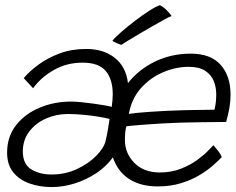

<svg xmlns="http://www.w3.org/2000/svg" viewBox="-20 -746 929 757"><path d="M184 -8.5Q136 -8.5 96 -22.8Q56 -37 32 -67Q8 -97 8 -144Q8 -208 43.8 -253Q79.5 -298 137 -321.8Q194.5 -345.5 259.5 -345.5Q277 -345.5 301.8 -343Q326.5 -340.5 351.8 -337Q377 -333.5 396 -330Q415 -326.5 420.5 -324.5Q424.5 -353 424.5 -375Q424.5 -433 397 -466Q369.5 -499 305.5 -499Q242.5 -499 191.5 -469.5Q140.5 -440 110.5 -398L73.5 -438Q96.5 -465.5 133 -492Q169.5 -518.5 216.5 -535.8Q263.5 -553 319.5 -553Q388.5 -553 432.8 -517.8Q477 -482.5 484.5 -418.5Q528 -473 592.2 -503.8Q656.5 -534.5 732 -534.5Q810.5 -534.5 849.8 -490.5Q889 -446.5 889 -372.5Q889 -346.5 884.5 -320.5Q880 -294.5 871.5 -265Q866 -265 836 -264.8Q806 -264.5 766.2 -264Q726.5 -263.5 691.5 -262.5Q657 -261.5 614.5 -259Q572 -256.5 534.8 -253.5Q497.5 -250.5 478 -248Q472.5 -226.5 472.5 -194Q472.5 -141.5 509.8 -103.8Q547 -66 610 -66Q656 -66 693.2 -80.8Q730.5 -95.5 757.8 -115.5Q785 -135.5 801.2 -152.5Q817.5 -169.5 821.5 -173.5Q826.5 -168 839 -152.2Q851.5 -136.5 854 -126Q842.5 -114 821 -94.8Q799.5 -75.5 767.8 -56.2Q736 -37 694.5 -24Q653 -11 602 -11Q534.5 -11 489.2 -40.2Q444 -69.5 425 -125.5Q400 -90.5 361 -64.2Q322 -38 276 -23.2Q230 -8.5 184 -8.5ZM488 -297Q511.5 -301 572.2 -305.2Q633 -309.5 705 -311.5Q733 -312 759.5 -312.5Q786 -313 804.2 -313.2Q822.5 -313.5 825.5 -313.5Q832.5 -339.5 832.5 -375Q832.5 -402.5 822.5 -427Q812.5 -451.5 788.8 -467Q765 -482.5 724 -482.5Q673 -482.5 623 -461.2Q573 -440 536 -398.8Q499 -357.5 488 -297ZM183 -58Q237 -58 282.8 -79.2Q328.5 -100.5 358.8 -131Q389 -161.5 396 -189Q400.5 -207 405 -232.2Q409.5 -257.5 412 -277Q402 -280 375 -284.8Q348 -289.5 313.5 -293Q279 -296.5 247 -296.5Q201.5 -296.5 161 -278.5Q120.5 -260.5 95.2 -227.2Q70 -194 70 -149Q70 -99 103 -78.5Q136 -58 183 -58ZM610.5 -725.5Q624 -719 637 -706Q650 -693 656.5 -683Q647 -679.5 626.5 -668.2Q606 -657 580.2 -642.2Q554.5 -627.5 529.2 -612.5Q504 -597.5 484.5 -585.8Q465 -574 458 -569Q452.5 -571 440 -576.2Q427.5 -581.5 423 -585Q434 -599 458.8 -620.5Q483.5 -642 513 -664.5Q542.5 -687 569 -704Q595.5 -721 610.5 -725.5Z"/></svg>

Font: Grandstander ExtraLight
Style: Italic
Weight: 200
Italic angle: -15°
Designer: Tyler Finck
Foundry: Etcetera Type Co
Version: Version 1.200; ttfautohint (v1.8.3)